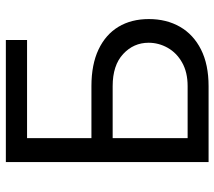

<svg xmlns="http://www.w3.org/2000/svg" viewBox="-60 -708 768 689"><g transform="rotate(-90 324.5 -364.0)"><path d="M86.9 0V-727.5H524.9V-651.4H172.9V-420.4H359.4Q437 -420.4 490.7 -395Q544.4 -369.6 572.3 -323.5Q600.1 -277.3 600.1 -214.4Q600.1 -150.9 572.3 -102.5Q544.4 -54.2 490.7 -27.1Q437 0 359.4 0ZM172.9 -75.2H359.4Q409.2 -75.2 444.1 -95Q479 -114.7 497.1 -147Q515.1 -179.2 515.1 -215.3Q515.1 -269 474.6 -306.6Q434.1 -344.2 359.4 -344.2H172.9Z"/></g></svg>

Font: V-Inter
Style: Regular-375
Weight: 375
Designer: Rasmus Andersson
Foundry: rsms
Version: Version 4.000;git-4146feb